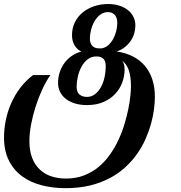

<svg xmlns="http://www.w3.org/2000/svg" viewBox="-38 -747 920 975"><path d="M256.8 -325.7Q256.8 -355.5 265.6 -381.3Q274.4 -407.2 290 -428.2Q305.7 -449.2 327.6 -463.9Q349.6 -478.5 375.5 -485.4Q362.8 -490.7 353.8 -499.8Q344.7 -508.8 338.9 -519.8Q333 -530.8 330.3 -543Q327.6 -555.2 327.6 -567.9Q327.6 -604.5 342.3 -634Q356.9 -663.6 382.3 -684.1Q407.7 -704.6 440.9 -715.6Q474.1 -726.6 511.7 -726.6Q542 -726.6 567.4 -718.5Q592.8 -710.4 611.1 -696Q629.4 -681.6 639.4 -661.6Q649.4 -641.6 649.4 -617.2Q649.4 -599.6 644.3 -580.1Q639.2 -560.5 627.7 -542.5Q616.2 -524.4 598.1 -509.3Q580.1 -494.1 554.2 -485.4Q600.1 -479 636.2 -460.7Q672.4 -442.4 697.3 -413.1Q722.2 -383.8 735.4 -344Q748.5 -304.2 748.5 -255.9Q748.5 -227.5 744.1 -192.4Q739.7 -157.2 729.2 -119.4Q718.8 -81.5 701.7 -42.5Q684.6 -3.4 659.2 33Q633.8 69.3 599.4 101.3Q564.9 133.3 520 157.2Q475.1 181.2 419.2 194.8Q363.3 208.5 294.4 208.5Q231 208.5 174.3 194.1Q117.7 179.7 75 148.7Q32.2 117.7 7.3 68.6Q-17.6 19.5 -17.6 -49.3Q-17.6 -92.3 -8.5 -136.7Q0.5 -181.2 18.8 -222.7Q37.1 -264.2 64.9 -301Q92.8 -337.9 129.9 -365.7H217.8Q196.3 -335 177 -293.5Q157.7 -252 143.1 -206.3Q128.4 -160.6 119.9 -115Q111.3 -69.3 111.3 -30.8Q111.3 20.5 126 56.6Q140.6 92.8 166 115.7Q191.4 138.7 225.1 149.2Q258.8 159.7 296.4 159.7Q347.7 159.7 389.2 143.6Q430.7 127.4 463.4 100.1Q496.1 72.8 521 37.1Q545.9 1.5 564.2 -38.1Q582.5 -77.6 594.5 -117.9Q606.4 -158.2 613.8 -194.3Q621.1 -230.5 624 -260Q627 -289.6 627 -307.6Q627 -335.4 624 -356Q621.1 -376.5 615.5 -391.8Q609.9 -407.2 601.8 -418.5Q593.8 -429.7 583.5 -438.5Q590.8 -426.8 592.8 -415.3Q594.7 -403.8 594.7 -394Q594.7 -360.8 583 -328.6Q571.3 -296.4 547.6 -270.8Q523.9 -245.1 488 -229.2Q452.1 -213.4 403.8 -213.4Q369.1 -213.4 341.8 -221.9Q314.5 -230.5 295.7 -245.4Q276.9 -260.3 266.8 -280.8Q256.8 -301.3 256.8 -325.7ZM451.7 -460.4Q425.3 -460.4 406.2 -445.1Q387.2 -429.7 375 -406.5Q362.8 -383.3 356.9 -356.4Q351.1 -329.6 351.1 -306.6Q351.1 -279.3 365.7 -267.1Q380.4 -254.9 402.8 -254.9Q426.8 -254.9 444.6 -268.8Q462.4 -282.7 474.6 -304.9Q486.8 -327.1 492.9 -354.7Q499 -382.3 499 -409.7Q499 -437.5 486.6 -449Q474.1 -460.4 451.7 -460.4ZM510.7 -685.5Q487.8 -685.5 470.5 -672.1Q453.1 -658.7 441.7 -638.7Q430.2 -618.7 424.3 -595.2Q418.5 -571.8 418.5 -551.8Q418.5 -505.9 459 -501.5H462.9Q465.8 -501.5 468.5 -501.5Q471.2 -501.5 474.1 -501Q494.1 -502.9 509.8 -515.9Q525.4 -528.8 535.9 -547.6Q546.4 -566.4 552 -588.4Q557.6 -610.4 557.6 -629.9Q557.6 -656.2 545.2 -670.9Q532.7 -685.5 510.7 -685.5Z"/></svg>

Font: Arian AMU Serif
Style: Bold Italic
Weight: 700
Italic angle: -15°
Designer: Ruben Hakobyan (Tarumian)
Foundry: Ruben Hakobyan (Tarumian)
Version: Version 1.002